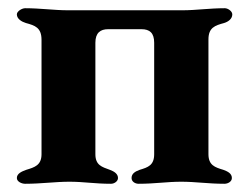

<svg xmlns="http://www.w3.org/2000/svg" viewBox="-20 -444 605 467"><path d="M41 3C81 3 114 -2 149 -2C184 -2 210 3 250 3C258 3 267 -3 267 -11C267 -21 258 -27 247 -31C228 -38 212 -42 212 -69V-340C212 -364 224 -373 243 -373H324C344 -373 355 -364 355 -340V-69C355 -42 340 -37 320 -31C309 -27 300 -22 300 -11C300 -2 309 3 317 3C357 3 386 -2 421 -2C456 -2 486 3 526 3C534 3 544 -2 544 -11C544 -22 534 -27 523 -31C503 -37 487 -42 487 -69V-348C487 -377 503 -382 525 -388C535 -391 545 -398 545 -409C545 -417 534 -424 527 -424C489 -424 457 -419 424 -419H145C112 -419 78 -424 41 -424C34 -424 21 -417 21 -409C21 -398 33 -391 43 -388C65 -382 81 -377 81 -347V-69C81 -42 64 -37 44 -31C33 -27 21 -22 21 -11C21 -2 33 3 41 3Z"/></svg>

Font: EB Garamond
Style: Bold
Weight: 700
Designer: Georg Duffner and Octavio Pardo
Foundry: Georg Duffner
Version: Version 1.000;PS 001.000;hotconv 1.0.88;makeotf.lib2.5.64775